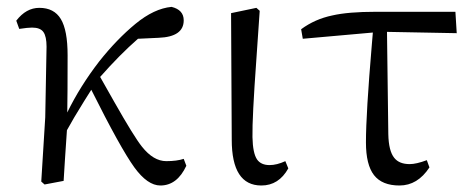

<svg xmlns="http://www.w3.org/2000/svg" viewBox="-20 -537 1403 570"><path d="M456.1 13.7Q418 13.7 378.9 -40Q337.9 -96.7 251 -270.5Q244.1 -258.8 229.5 -236.3Q197.3 -184.6 178.7 -150.4Q176.8 -122.1 172.9 -64.5Q169.9 -21.5 168.9 0L112.3 10.7L102.5 2L114.3 -188.5L118.2 -398.4Q118.2 -428.7 108.9 -441.9Q99.6 -455.1 75.2 -455.1Q62.5 -455.1 37.1 -451.2L28.3 -475.6Q57.6 -513.7 96.7 -513.7Q140.6 -513.7 160.6 -480.5Q180.7 -447.3 180.7 -373Q180.7 -252.9 179.7 -203.1Q217.8 -281.2 274.4 -354.5Q327.1 -420.9 382.3 -466.3Q437.5 -511.7 489.3 -516.6Q525.4 -507.8 525.4 -476.6Q525.4 -427.7 451.2 -424.8L389.6 -421.9Q335.9 -375 277.3 -308.6Q293 -281.2 319.3 -234.4Q377.9 -130.9 401.4 -101.6Q435.5 -58.6 473.6 -58.6Q504.9 -58.6 525.4 -65.4L533.2 -44.9Q505.9 13.7 456.1 13.7Z M755.9 13.7Q668 13.7 668 -122.1L666 -498L741.2 -513.7L751 -504.9Q747.1 -449.2 741.2 -362.3Q728.5 -186.5 729.5 -129.9Q730.5 -82 743.2 -63.5Q754.9 -46.9 780.3 -46.9Q801.8 -46.9 827.1 -58.6L835.9 -37.1Q807.6 13.7 755.9 13.7Z M1166 13.7Q1114.3 13.7 1090.3 -17.1Q1066.4 -47.9 1066.4 -114.3Q1066.4 -199.2 1084 -406.2Q1085.9 -429.7 1086.9 -440.4L878.9 -421.9L874 -450.2Q915 -480.5 966.8 -491.2Q1013.7 -502 1095.7 -502H1332L1335.9 -438.5L1128.9 -442.4L1132.8 -138.7Q1133.8 -88.9 1150.4 -68.4Q1165 -49.8 1196.3 -49.8Q1215.8 -49.8 1247.1 -61.5L1254.9 -40Q1219.7 13.7 1166 13.7Z"/></svg>

Font: Bpmf Zihi Only R
Style: R
Weight: 400
Foundry: But Ko
Version: Version 1.320